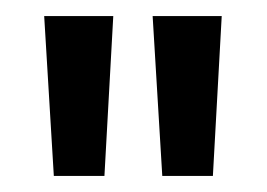

<svg xmlns="http://www.w3.org/2000/svg" viewBox="-20 -816 332 239"><path d="M35 -796C35 -796 47 -597 47 -597C47 -597 110 -597 110 -597C110 -597 121 -796 121 -796C121 -796 35 -796 35 -796ZM170 -796C170 -796 182 -597 182 -597C182 -597 245 -597 245 -597C245 -597 256 -796 256 -796C256 -796 170 -796 170 -796Z"/></svg>

Font: Girnar Poppins
Style: Regular
Weight: 500
Designer: Ninad Kale (Devanagari), Jonny Pinhorn (Latin)
Foundry: Indian Type Foundry
Version: ""